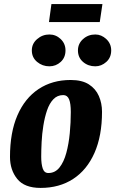

<svg xmlns="http://www.w3.org/2000/svg" viewBox="-20 -911 565 941"><path d="M179 10Q100 10 64.5 -34Q29 -78 29 -142Q29 -262 65.5 -346Q102 -430 169 -474.5Q236 -519 326 -519Q382 -519 415.5 -497.5Q449 -476 464.5 -440.5Q480 -405 480 -363Q480 -245 443 -161.5Q406 -78 338.5 -34Q271 10 179 10ZM217 -63Q250 -63 271.5 -90Q293 -117 305 -161.5Q317 -206 322 -258.5Q327 -311 327 -362Q327 -404 318.5 -424.5Q310 -445 290 -445Q261 -445 241.5 -424.5Q222 -404 210.5 -370Q199 -336 192.5 -295.5Q186 -255 184 -215Q182 -175 182 -143Q182 -107 189.5 -85Q197 -63 217 -63ZM447 -586Q412 -586 387 -607.5Q362 -629 362 -664Q362 -697 387 -719.5Q412 -742 447 -742Q477 -742 501 -719.5Q525 -697 525 -664Q525 -629 501 -607.5Q477 -586 447 -586ZM222 -586Q188 -586 162 -607.5Q136 -629 136 -664Q136 -697 162 -719.5Q188 -742 222 -742Q254 -742 277.5 -719.5Q301 -697 301 -664Q301 -629 277.5 -607.5Q254 -586 222 -586ZM220 -803 232 -891H482L469 -803Z"/></svg>

Font: Manuale ExtraBold
Style: Italic
Weight: 800
Italic angle: -11°
Designer: Eduardo Tunni / Pablo Cosgaya
Foundry: Eduardo Tunni / Pablo Cosgaya
Version: Version 1.002